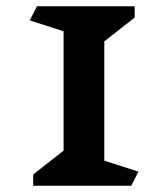

<svg xmlns="http://www.w3.org/2000/svg" viewBox="-20 -593 537 613"><path d="M399 0H86V-36L183 -112V-493L75 -528L98 -573H410V-537L313 -461V-80L422 -45Z"/></svg>

Font: InknutAntiqua
Style: Medium
Weight: 500
Designer: Claus Eggers Srensen
Foundry: Claus Eggers Srensen
Version: Version 1.000; ttfautohint (v1.2) -l 7 -r 28 -G 50 -x 13 -D 